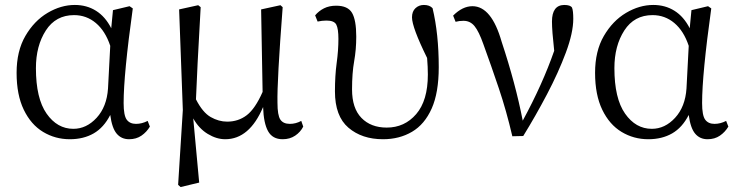

<svg xmlns="http://www.w3.org/2000/svg" viewBox="-20 -548 2979 775"><path d="M416 -191 425 -363Q405 -423 367 -455Q329 -487 279 -487Q205 -487 165 -425Q125 -363 125 -273Q125 -151 168 -89.5Q211 -28 276 -28Q329 -28 370 -72.5Q411 -117 416 -191ZM576 -60 585 -37Q572 -15 551 -0.5Q530 14 501 14Q470 14 451 -8.5Q432 -31 425 -84Q399 -33 358 -9.5Q317 14 262 14Q203 14 154 -15.5Q105 -45 76 -105Q47 -165 47 -254Q47 -342 82.5 -403Q118 -464 172 -496Q226 -528 282 -528Q330 -528 367.5 -504.5Q405 -481 429 -434L436 -507L503 -523L516 -514Q479 -248 479 -132Q479 -82 491.5 -65Q504 -48 529 -48Q553 -48 576 -60Z M1196 -60 1204 -37Q1193 -15 1171.5 -0.5Q1150 14 1121 14Q1080 14 1062 -18.5Q1044 -51 1042 -116Q987 14 889 14Q854 14 818.5 -7.5Q783 -29 760 -70L784 189L709 207L699 198L718 -104L703 -510L780 -527L790 -519Q775 -257 771 -147Q798 -94 830.5 -75.5Q863 -57 897 -57Q942 -57 976 -83Q1010 -109 1040 -177L1034 -510L1112 -527L1121 -519Q1098 -219 1100 -133Q1100 -83 1111.5 -65.5Q1123 -48 1150 -48Q1174 -48 1196 -60Z M1262 -461 1252 -486Q1267 -504 1288 -514.5Q1309 -525 1337 -525Q1384 -525 1401 -496Q1418 -467 1418 -400Q1418 -348 1409.5 -300.5Q1401 -253 1401 -187Q1401 -111 1439 -72Q1477 -33 1541 -33Q1613 -33 1660 -87.5Q1707 -142 1707 -247Q1707 -277 1704 -314Q1643 -438 1643 -478Q1643 -502 1657 -515Q1671 -528 1691 -528Q1714 -528 1726 -515Q1751 -411 1751 -277Q1751 -174 1722.5 -110Q1694 -46 1643 -16Q1592 14 1526 14Q1441 14 1386.5 -32.5Q1332 -79 1332 -179Q1332 -243 1339 -294Q1346 -345 1346 -391Q1346 -432 1337.5 -448.5Q1329 -465 1298 -465Q1280 -465 1262 -461Z M1819 -460 1809 -485Q1847 -523 1887 -523Q1964 -523 2005 -379Q2061 -210 2090 -61Q2170 -208 2217 -343Q2208 -424 2208 -461Q2208 -527 2257 -528Q2283 -528 2289 -517Q2294 -505 2294 -472Q2294 -416 2264 -335.5Q2234 -255 2188 -167.5Q2142 -80 2092 1L2048 2Q2024 -101 1993.5 -191.5Q1963 -282 1931 -370Q1913 -421 1895.5 -442.5Q1878 -464 1851 -464Q1833 -464 1819 -460Z M2751 -191 2760 -363Q2740 -423 2702 -455Q2664 -487 2614 -487Q2540 -487 2500 -425Q2460 -363 2460 -273Q2460 -151 2503 -89.5Q2546 -28 2611 -28Q2664 -28 2705 -72.5Q2746 -117 2751 -191ZM2911 -60 2920 -37Q2907 -15 2886 -0.5Q2865 14 2836 14Q2805 14 2786 -8.5Q2767 -31 2760 -84Q2734 -33 2693 -9.5Q2652 14 2597 14Q2538 14 2489 -15.5Q2440 -45 2411 -105Q2382 -165 2382 -254Q2382 -342 2417.5 -403Q2453 -464 2507 -496Q2561 -528 2617 -528Q2665 -528 2702.5 -504.5Q2740 -481 2764 -434L2771 -507L2838 -523L2851 -514Q2814 -248 2814 -132Q2814 -82 2826.5 -65Q2839 -48 2864 -48Q2888 -48 2911 -60Z"/></svg>

Font: Han-Nom Khai
Style: Regular
Weight: 400
Version: Version 1.200;June 22, 2023;FontCreator 14.0.0.2814 64-bit